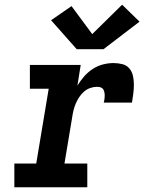

<svg xmlns="http://www.w3.org/2000/svg" viewBox="-20 -796 640 816"><path d="M41 0V-101H134L187 -419H107V-520H323L309 -432Q321 -452 337 -470.5Q353 -489 373.5 -502.5Q394 -516 417 -522Q440 -528 462 -528Q481 -528 499.5 -523.5Q518 -519 529.5 -505.5Q541 -492 545 -474Q549 -456 549 -436.5Q549 -417 546.5 -398Q544 -379 541 -360H421Q423 -367 424 -374.5Q425 -382 425 -389.5Q425 -397 423.5 -404.5Q422 -412 418 -417.5Q414 -423 407 -425Q400 -427 392 -427Q378 -427 363.5 -422Q349 -417 337 -406.5Q325 -396 316.5 -383Q308 -370 302 -356Q296 -342 292.5 -327.5Q289 -313 287 -299L254 -101H351V0ZM306 -587 197 -710 284 -770 372 -651 499 -776 573 -704 420 -587Z"/></svg>

Font: Iosevka Etoile Oblique
Style: Bold
Weight: 700
Italic angle: -9°
Designer: Belleve Invis
Foundry: Belleve Invis
Version: Version 15.5.2; ttfautohint (v1.8.4)